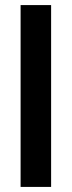

<svg xmlns="http://www.w3.org/2000/svg" viewBox="-20 -735 282 755"><path d="M61 0V-715H181V0Z"/></svg>

Font: DM Sans 28pt SemiBold
Style: Regular
Weight: 600
Version: Version 4.004;gftools[0.9.30]